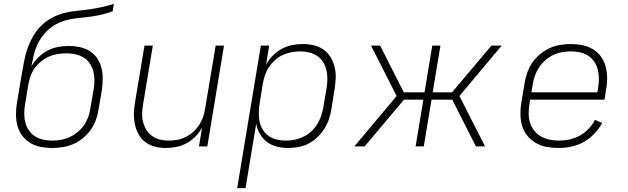

<svg xmlns="http://www.w3.org/2000/svg" viewBox="-20 -755 3240 990"><path d="M249 8Q219 8 190 2.5Q161 -3 137 -17.5Q113 -32 95.5 -54.5Q78 -77 70.5 -104.5Q63 -132 62.5 -162Q62 -192 67 -222L93 -378Q99 -410 105 -442Q111 -474 122 -505.5Q133 -537 150 -567Q167 -597 191.5 -621.5Q216 -646 246.5 -662.5Q277 -679 309 -687.5Q341 -696 373.5 -699Q406 -702 438 -706.5Q470 -711 503 -718Q536 -725 567 -735L561 -697Q534 -687 507 -680.5Q480 -674 453 -670Q426 -666 398.5 -663.5Q371 -661 343.5 -656Q316 -651 289.5 -640Q263 -629 240 -611Q217 -593 199.5 -569.5Q182 -546 170.5 -520Q159 -494 153 -467Q147 -440 142 -413Q156 -438 178 -459.5Q200 -481 226 -494.5Q252 -508 280 -513Q308 -518 335 -518Q364 -518 392 -512Q420 -506 443.5 -491Q467 -476 482 -453Q497 -430 503.5 -403Q510 -376 509.5 -347Q509 -318 505 -289L488 -190Q484 -163 474.5 -136.5Q465 -110 448 -86Q431 -62 408 -43Q385 -24 358.5 -12.5Q332 -1 304 3.5Q276 8 249 8ZM250 -30Q272 -30 295 -34Q318 -38 339.5 -48Q361 -58 380.5 -74Q400 -90 413.5 -110Q427 -130 435 -152Q443 -174 446 -197L463 -295Q467 -319 467 -342.5Q467 -366 461 -388Q455 -410 442.5 -428.5Q430 -447 411 -458.5Q392 -470 369 -475Q346 -480 322 -480Q300 -480 277.5 -476.5Q255 -473 233 -463.5Q211 -454 192 -438.5Q173 -423 159 -403.5Q145 -384 137.5 -362Q130 -340 126 -318L109 -215Q105 -192 105 -168Q105 -144 111 -122Q117 -100 129.5 -82Q142 -64 161 -52Q180 -40 203 -35Q226 -30 250 -30Z M836 8Q807 8 780 1.5Q753 -5 731 -21Q709 -37 695.5 -61Q682 -85 676 -112Q670 -139 670.5 -168Q671 -197 676 -226L725 -520H768L718 -219Q714 -196 713 -172.5Q712 -149 717.5 -127Q723 -105 734.5 -86Q746 -67 764 -54Q782 -41 804 -35.5Q826 -30 850 -30Q872 -30 894 -34Q916 -38 937 -48.5Q958 -59 976.5 -75.5Q995 -92 1007.5 -111.5Q1020 -131 1027.5 -153Q1035 -175 1038 -197L1092 -520H1135L1049 0H1006L1022 -97Q1008 -72 987.5 -51Q967 -30 942 -16.5Q917 -3 889.5 2.5Q862 8 836 8Z M1203 215 1325 -520H1368L1352 -422Q1366 -447 1387 -468.5Q1408 -490 1433.5 -503.5Q1459 -517 1486.5 -522.5Q1514 -528 1541 -528Q1570 -528 1598 -521.5Q1626 -515 1648.5 -499Q1671 -483 1685 -459.5Q1699 -436 1705.5 -409Q1712 -382 1711 -353Q1710 -324 1705 -294L1689 -194Q1685 -168 1676.5 -142Q1668 -116 1653 -92Q1638 -68 1617 -48Q1596 -28 1571.5 -15Q1547 -2 1520 3Q1493 8 1466 8Q1436 8 1408 1Q1380 -6 1357.5 -22.5Q1335 -39 1320.5 -64Q1306 -89 1301 -117L1246 215ZM1454 -30Q1476 -30 1499 -34.5Q1522 -39 1544 -49.5Q1566 -60 1584 -76.5Q1602 -93 1615 -113.5Q1628 -134 1635.5 -156Q1643 -178 1647 -201L1664 -301Q1668 -325 1668 -348.5Q1668 -372 1663 -394Q1658 -416 1646 -435Q1634 -454 1615.5 -466.5Q1597 -479 1574.5 -484.5Q1552 -490 1528 -490Q1506 -490 1483.5 -486Q1461 -482 1439 -472Q1417 -462 1398.5 -445.5Q1380 -429 1367 -409.5Q1354 -390 1346.5 -367.5Q1339 -345 1335 -323L1319 -223Q1315 -199 1314.5 -175Q1314 -151 1318.5 -128.5Q1323 -106 1335 -86.5Q1347 -67 1365.5 -54Q1384 -41 1407 -35.5Q1430 -30 1454 -30Z M1860 0H1807L2025 -260L1893 -520H1940L2062 -279H2169L2209 -520H2251L2211 -279H2311L2514 -520H2567L2349 -260L2481 0H2434L2312 -241H2205L2165 0H2123L2163 -241H2063Z M2860 8Q2828 8 2798.5 2.5Q2769 -3 2743.5 -17.5Q2718 -32 2699.5 -54.5Q2681 -77 2672.5 -105Q2664 -133 2663.5 -164Q2663 -195 2668 -226L2685 -326Q2689 -353 2698.5 -380Q2708 -407 2724.5 -431.5Q2741 -456 2764.5 -475.5Q2788 -495 2814.5 -507Q2841 -519 2868.5 -523.5Q2896 -528 2924 -528Q2954 -528 2983.5 -522Q3013 -516 3037 -501.5Q3061 -487 3078 -464Q3095 -441 3102.5 -413Q3110 -385 3110.5 -355Q3111 -325 3105 -294L3097 -241H2714L2710 -219Q2706 -194 2706 -169.5Q2706 -145 2713 -122.5Q2720 -100 2734.5 -81.5Q2749 -63 2769.5 -51.5Q2790 -40 2814 -35Q2838 -30 2863 -30Q2890 -30 2917.5 -36Q2945 -42 2970 -56Q2995 -70 3015 -91Q3035 -112 3048 -137L3085 -121Q3069 -91 3044 -65Q3019 -39 2989 -22.5Q2959 -6 2925.5 1Q2892 8 2860 8ZM2720 -279H3060L3064 -301Q3068 -325 3068 -349Q3068 -373 3062.5 -395Q3057 -417 3044.5 -436Q3032 -455 3013 -467.5Q2994 -480 2971 -485Q2948 -490 2924 -490Q2901 -490 2878 -486Q2855 -482 2833 -471.5Q2811 -461 2792 -444.5Q2773 -428 2759.5 -407.5Q2746 -387 2738 -364.5Q2730 -342 2727 -319Z"/></svg>

Font: Iosevka Aile Extralight
Style: Italic
Weight: 200
Italic angle: -9°
Designer: Belleve Invis
Foundry: Belleve Invis
Version: Version 31.1.0; ttfautohint (v1.8.4)